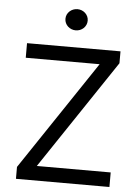

<svg xmlns="http://www.w3.org/2000/svg" viewBox="-61 -979 747 1026"><g transform="rotate(5 312.5 -466.0)"><path d="M59.7 -727.3H561.1V-663.4L169 -78.1H565.3V0H63.9V-63.9L456 -649.1H59.7ZM252.8 -875Q252.8 -887.4 257.6 -897.7Q262.4 -908 270.8 -915.7Q279.1 -923.3 290 -927.6Q300.8 -931.8 312.5 -931.8Q324.6 -931.8 335.4 -927.6Q346.2 -923.3 354.4 -915.7Q362.6 -908 367.4 -897.7Q372.2 -887.4 372.2 -875Q372.2 -862.9 367.4 -852.5Q362.6 -842 354.4 -834.3Q346.2 -826.7 335.4 -822.4Q324.6 -818.2 312.5 -818.2Q300.8 -818.2 290 -822.4Q279.1 -826.7 270.8 -834.3Q262.4 -842 257.6 -852.5Q252.8 -862.9 252.8 -875Z"/></g></svg>

Font: Inter P
Style: Regular
Weight: 400
Designer: Rasmus Andersson
Foundry: rsms
Version: Version 3.018;git-588b23468